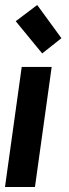

<svg xmlns="http://www.w3.org/2000/svg" viewBox="-24 -749 277 769"><path d="M222 -596 125 -729 39 -664 145 -535ZM63 -481 -4 0H116L183 -481Z"/></svg>

Font: Cantarell
Style: BoldOblique
Weight: 700
Italic angle: -8°
Designer: Dave Crossland
Version: Version 0.024